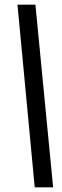

<svg xmlns="http://www.w3.org/2000/svg" viewBox="-20 -755 268 824"><path d="M129 49 55 -735H132L208 49Z"/></svg>

Font: Archivo Narrow SemiBold
Style: Italic
Weight: 600
Italic angle: -8°
Designer: Hector Gatti
Foundry: Omnibus-Type
Version: Version 3.002